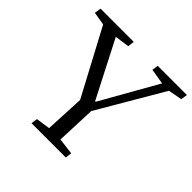

<svg xmlns="http://www.w3.org/2000/svg" viewBox="-178 -880 1050 1050"><g transform="rotate(45 347.5 -355.0)"><path d="M364 -331H368L554 -659L464 -674L469 -710H695L689 -672L609 -657L387 -278L378 -49L473 -37L468 0H203L208 -37L290 -49L301 -278L98 -659L21 -672L27 -710H284L279 -672L195 -660Z"/></g></svg>

Font: Literata 36pt
Style: Italic
Weight: 400
Italic angle: -2°
Designer: Latin by Veronika Burian and Jose Scaglione. Greek by Irene Vlachou. Cyrillic by Vera Evstafieva
Foundry: TypeTogether
Version: Version 3.002